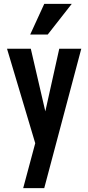

<svg xmlns="http://www.w3.org/2000/svg" viewBox="-20 -760 453 985"><path d="M99 205 176 -82 195 -110 284 -510H397L207 205ZM171 9 16 -510H138L241 -66ZM225 -583H135L207 -740H348Z"/></svg>

Font: Instrument Sans Condensed SemiBold
Style: Regular
Weight: 600
Width: 3
Designer: Rodrigo Fuenzalida
Foundry: fragTYPE
Version: Version 1.000;gftools[0.9.28]